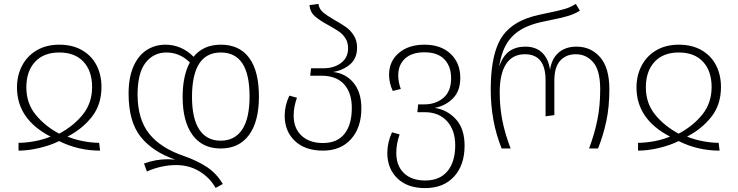

<svg xmlns="http://www.w3.org/2000/svg" viewBox="-20 -761 3782 984"><path d="M284 -532Q352 -532 401 -503.5Q450 -475 475 -426Q500 -377 500 -315Q500 -225 451 -162.5Q402 -100 326 -61Q365 -45 409 -37Q453 -29 488 -29L493 11Q381 11 283 -38Q239 -16 181.5 -2.5Q124 11 75 11V-29Q111 -29 156 -37Q201 -45 239 -61Q67 -150 67 -313Q67 -374 93 -424Q119 -474 168 -503Q217 -532 284 -532ZM283 -76Q357 -115 404.5 -174Q452 -233 452 -315Q452 -397 408 -444.5Q364 -492 284 -492Q204 -492 159.5 -444Q115 -396 115 -313Q115 -232 162.5 -173.5Q210 -115 283 -76Z M916 -264Q916 -373 953 -441Q901 -492 833 -492Q767 -492 726 -439.5Q685 -387 685 -274Q686 -148 745.5 -74.5Q805 -1 924 39Q992 63 1041 95.5Q1090 128 1122 182L1085 202Q1055 149 1002 117Q949 85 883 85Q843 85 804 94Q765 103 733 118L718 77Q777 55 842 55Q854 55 878 57Q762 17 700.5 -60.5Q639 -138 639 -281Q639 -363 663.5 -419.5Q688 -476 731 -504Q774 -532 828 -532Q869 -532 906 -516Q943 -500 972 -470Q1022 -532 1112 -532Q1207 -532 1257 -464.5Q1307 -397 1307 -266Q1307 -138 1256 -69Q1205 0 1111 0Q1017 0 966.5 -69.5Q916 -139 916 -264ZM964 -264Q964 -154 1001.5 -97Q1039 -40 1111 -40Q1183 -40 1221 -97Q1259 -154 1259 -266Q1259 -381 1222 -436.5Q1185 -492 1112 -492Q964 -492 964 -264Z M1832 -206Q1832 -107 1779 -48Q1726 11 1635 11Q1544 11 1491.5 -38.5Q1439 -88 1439 -168Q1439 -220 1463 -271L1502 -260Q1485 -214 1485 -169Q1485 -103 1525.5 -65.5Q1566 -28 1635 -28Q1708 -28 1745.5 -75Q1783 -122 1783 -208Q1783 -286 1743 -329.5Q1703 -373 1627 -373H1570L1574 -411H1636Q1692 -411 1728 -438.5Q1764 -466 1764 -514Q1764 -543 1750.5 -564.5Q1737 -586 1717 -599.5Q1697 -613 1663 -632Q1617 -657 1593 -678.5Q1569 -700 1566 -735L1612 -741Q1615 -716 1635 -698.5Q1655 -681 1697 -657Q1733 -637 1755.5 -620.5Q1778 -604 1794 -578Q1810 -552 1810 -517Q1810 -462 1774.5 -431.5Q1739 -401 1687 -392Q1750 -386 1791 -337.5Q1832 -289 1832 -206Z M2361 -14Q2361 85 2307 144Q2253 203 2159 203Q2068 203 2016.5 153Q1965 103 1965 23Q1965 -31 1989 -83L2028 -72Q2011 -24 2011 23Q2011 89 2050.5 126.5Q2090 164 2159 164Q2234 164 2273.5 116Q2313 68 2313 -16Q2313 -94 2271 -140Q2229 -186 2157 -186H2119L2123 -226H2154Q2213 -226 2252.5 -259.5Q2292 -293 2292 -360Q2292 -421 2257.5 -457Q2223 -493 2155 -493Q2091 -493 2056 -461Q2021 -429 2021 -375Q2021 -340 2034 -305L1993 -295Q1974 -335 1974 -378Q1974 -447 2024 -489.5Q2074 -532 2155 -532Q2240 -532 2289.5 -485Q2339 -438 2339 -362Q2339 -295 2301.5 -257Q2264 -219 2208 -208Q2271 -199 2316 -150.5Q2361 -102 2361 -14Z M2495 -303Q2495 -454 2535 -541Q2575 -628 2680 -667Q2710 -678 2745 -685.5Q2780 -693 2789 -695Q2840 -705 2872.5 -714.5Q2905 -724 2931 -741L2952 -706Q2922 -688 2889 -678.5Q2856 -669 2806 -659Q2798 -657 2761 -649.5Q2724 -642 2691 -629Q2628 -605 2590 -556.5Q2552 -508 2538 -419Q2557 -475 2590.5 -498.5Q2624 -522 2672 -522Q2726 -522 2758.5 -491Q2791 -460 2799 -403Q2807 -460 2842.5 -491Q2878 -522 2935 -522Q3008 -522 3055.5 -468Q3103 -414 3103 -303Q3103 -212 3087 -138.5Q3071 -65 3045 0H2999Q3027 -75 3041.5 -146.5Q3056 -218 3056 -303Q3056 -400 3020.5 -441.5Q2985 -483 2931 -483Q2881 -483 2851 -450Q2821 -417 2821 -348V-171L2776 -165V-350Q2776 -483 2670 -483Q2607 -483 2574 -433.5Q2541 -384 2541 -287Q2541 -211 2555 -141.5Q2569 -72 2597 0H2551Q2495 -138 2495 -303Z M3459 -532Q3527 -532 3576 -503.5Q3625 -475 3650 -426Q3675 -377 3675 -315Q3675 -225 3626 -162.5Q3577 -100 3501 -61Q3540 -45 3584 -37Q3628 -29 3663 -29L3668 11Q3556 11 3458 -38Q3414 -16 3356.5 -2.5Q3299 11 3250 11V-29Q3286 -29 3331 -37Q3376 -45 3414 -61Q3242 -150 3242 -313Q3242 -374 3268 -424Q3294 -474 3343 -503Q3392 -532 3459 -532ZM3458 -76Q3532 -115 3579.5 -174Q3627 -233 3627 -315Q3627 -397 3583 -444.5Q3539 -492 3459 -492Q3379 -492 3334.5 -444Q3290 -396 3290 -313Q3290 -232 3337.5 -173.5Q3385 -115 3458 -76Z"/></svg>

Font: FiraGO ExtraLight
Style: Regular
Weight: 200
Designer: bBox Type
Foundry: bBox Type GmbH
Version: Version 1.001